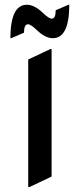

<svg xmlns="http://www.w3.org/2000/svg" viewBox="-20 -761 333 801"><path d="M97.7 19.5V-512.7L190.4 -556.6H195.3V-24.4L102.5 19.5ZM23.4 -601.6Q23.4 -741.2 92.3 -741.2Q123.5 -741.2 159.2 -707Q184.1 -683.1 195.8 -683.1Q212.4 -683.1 212.4 -718.3L266.1 -741.2H269Q269 -601.6 200.2 -601.6Q168.9 -601.6 133.3 -635.7Q108.4 -659.7 96.7 -659.7Q80.1 -659.7 80.1 -624.5L26.4 -601.6Z"/></svg>

Font: Nova Round
Style: Book
Weight: 400
Version: Version 2.000